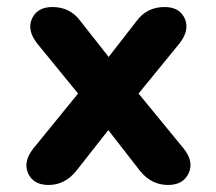

<svg xmlns="http://www.w3.org/2000/svg" viewBox="-20 -519 615 546"><path d="M118 7Q75 7 60 -26Q45 -59 75 -97L202 -253L86 -395Q56 -433 71 -466Q86 -499 129 -499Q179 -499 208 -460L289 -357L369 -460Q398 -499 448 -499Q491 -499 505.5 -466Q520 -433 490 -395L374 -253L502 -97Q532 -60 516.5 -26.5Q501 7 458 7Q411 7 379 -32L288 -149L196 -32Q164 7 118 7Z"/></svg>

Font: Nunito ExtraBold
Style: Regular
Weight: 800
Designer: Vernon Adams
Foundry: Vernon Adams
Version: Version 3.602